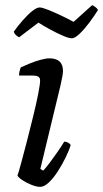

<svg xmlns="http://www.w3.org/2000/svg" viewBox="-20 -727 401 747"><path d="M136 0Q122 0 102 -8Q82 -16 66.5 -26.5Q51 -37 48 -44Q52 -55 62 -91.5Q72 -128 84.5 -176.5Q97 -225 109 -274Q121 -323 128.5 -361Q136 -399 136 -414Q136 -425 128.5 -429Q121 -433 109 -433H54Q54 -442 56.5 -451.5Q59 -461 61 -465Q76 -472 97 -480.5Q118 -489 138.5 -494.5Q159 -500 172 -500Q225 -500 225 -451Q225 -436 215 -393Q205 -350 185.5 -271Q166 -192 137 -70L148 -63Q157 -72 172.5 -92.5Q188 -113 203.5 -135.5Q219 -158 230 -176Q238 -176 245 -172Q252 -168 255 -163Q249 -142 235.5 -114.5Q222 -87 205 -60.5Q188 -34 170 -17Q152 0 136 0ZM259.7 -578Q248.3 -578 225.9 -587.5Q203.6 -597 177.5 -611Q151.4 -625 129.5 -639L54.5 -582Q49.7 -584 43.1 -589.5Q36.4 -595 33.6 -604Q48.8 -625 67.8 -647Q86.8 -669 104.8 -683.5Q122.9 -698 134.3 -698Q143.8 -698 166.6 -689Q189.4 -680 216.9 -667Q244.5 -654 266.3 -642L338.5 -707Q345.2 -704 351.8 -699Q358.5 -694 361.3 -688Q346.1 -664 327.1 -638.5Q308.1 -613 289.6 -595.5Q271.1 -578 259.7 -578Z"/></svg>

Font: Texturina
Style: Italic
Weight: 400
Italic angle: -11°
Designer: Guillermo Torres Carreño
Foundry: Omnibus-Type
Version: Version 1.002; ttfautohint (v1.8.3)